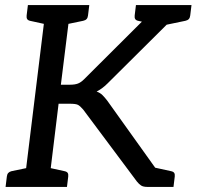

<svg xmlns="http://www.w3.org/2000/svg" viewBox="-20 -737 775 757"><path d="M74 0 162 -717H259L220 -403H256Q275 -403 287 -407.5Q299 -412 311 -424L582 -694Q594 -706 605.5 -711.5Q617 -717 633 -717H715L404 -408Q393 -397 382 -389Q371 -381 361 -376Q375 -371 384 -362Q393 -353 403 -340L646 0H562Q545 0 536.5 -5.5Q528 -11 520 -21L308 -305Q296 -319 287.5 -323.5Q279 -328 255 -328H211L171 0ZM620 -636 603 -669 609 -717H725L634 -639ZM562 0 525 -91 582 -78ZM2 0 7 -41Q8 -50 12.5 -55Q17 -60 25 -62L102 -78L104 0ZM142 0 162 -78 235 -62Q244 -60 247 -55Q250 -50 249 -41L244 0ZM192 -717 171 -639 98 -655Q90 -657 87 -662Q84 -667 85 -676L90 -717ZM332 -717 327 -676Q326 -667 321.5 -662Q317 -657 308 -655L231 -639L230 -717ZM562 0 582 -78 655 -62Q664 -60 667 -55Q670 -50 669 -41L664 0ZM735 -717 730 -676Q729 -667 724.5 -662Q720 -657 711 -655L634 -639L633 -717ZM618 -717 597 -639 524 -655Q516 -657 513 -662Q510 -667 511 -676L516 -717Z"/></svg>

Font: Aleo
Style: Italic
Weight: 400
Italic angle: -7°
Designer: Alessio Laiso
Foundry: Alessio Laiso
Version: Version 2.001;gftools[0.9.29]